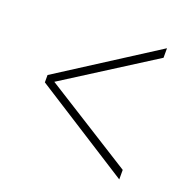

<svg xmlns="http://www.w3.org/2000/svg" viewBox="-94 -690 653 663"><g transform="rotate(20 232.5 -358.0)"><path d="M411 -117V-152L85 -357L411 -564V-599L55 -371V-344Z"/></g></svg>

Font: Noto Serif Bengali Condensed Thin
Style: Regular
Weight: 100
Width: 3
Designer: Juan Bruce, Universal Thirst, Indian Type Foundry and the Monotype Design Team.
Foundry: Monotype Imaging Inc.
Version: Version 2.003